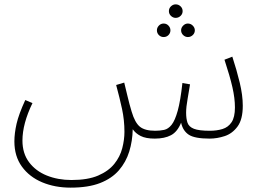

<svg xmlns="http://www.w3.org/2000/svg" viewBox="-20 -631 1213 881"><path d="M304 230Q232 230 173.5 205.5Q115 181 80.5 133.5Q46 86 46 18Q46 -19 56 -63Q66 -107 96 -172L129 -158Q83 -63 83 14Q83 73 113.5 113.5Q144 154 195 174.5Q246 195 308 195Q383 195 430.5 174.5Q478 154 504.5 121Q531 88 541 49Q551 10 551 -26Q551 -80 540 -131Q529 -182 513 -241L550 -252Q559 -214 564.5 -192Q570 -170 574 -154Q578 -138 584 -119Q599 -68 622 -49.5Q645 -31 692 -31Q714 -31 733 -35Q752 -39 767.5 -58.5Q783 -78 795.5 -123Q808 -168 817 -250L852 -244Q848 -217 841 -178.5Q834 -140 834 -114Q834 -86 840.5 -67.5Q847 -49 870 -40Q893 -31 943 -31Q975 -31 1001 -39Q1027 -47 1042.5 -70Q1058 -93 1058 -138Q1058 -180 1046.5 -230.5Q1035 -281 1010 -357L1046 -371Q1066 -310 1080 -252Q1094 -194 1094 -146Q1094 -83 1070 -50.5Q1046 -18 1011 -6.5Q976 5 942 5Q873 5 846 -13Q819 -31 811 -68Q794 -26 764.5 -10.5Q735 5 690 5Q649 5 625.5 -7Q602 -19 589 -38Q588 16 573 64.5Q558 113 525.5 150.5Q493 188 439 209Q385 230 304 230ZM786 -549Q774 -549 764.5 -558Q755 -567 755 -580Q755 -593 764.5 -602Q774 -611 786 -611Q799 -611 808.5 -602Q818 -593 818 -580Q818 -567 808.5 -558Q799 -549 786 -549ZM731 -461Q718 -461 709 -470Q700 -479 700 -492Q700 -504 709 -513.5Q718 -523 731 -523Q744 -523 753 -513.5Q762 -504 762 -492Q762 -479 753 -470Q744 -461 731 -461ZM842 -461Q830 -461 820.5 -470Q811 -479 811 -492Q811 -504 820.5 -513.5Q830 -523 842 -523Q855 -523 864.5 -513.5Q874 -504 874 -492Q874 -479 864.5 -470Q855 -461 842 -461Z"/></svg>

Font: Noto Sans Arabic UI XLt
Style: Regular
Weight: 200
Designer: Monotype Design Team, Nadine Chahine and Nizar Qandah
Foundry: Monotype Imaging Inc.
Version: Version 2.010; ttfautohint (v1.8.4.7-5d5b)